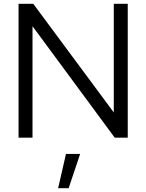

<svg xmlns="http://www.w3.org/2000/svg" viewBox="-20 -720 765 1004"><path d="M77 0V-700H154L575 -132V-700H648V0H580L150 -583V0ZM284 264 325 85H399L339 264Z"/></svg>

Font: Red Hat Display VF
Style: Regular
Weight: 300
Designer: Pentagram, MCKL
Foundry: Pentagram, MCKL
Version: Version 1.023